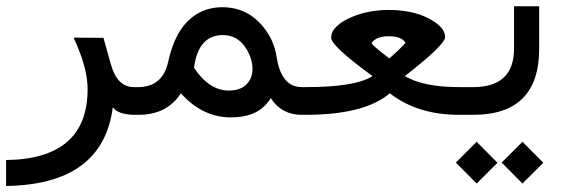

<svg xmlns="http://www.w3.org/2000/svg" viewBox="-26 -372 1825 622"><path d="M339.4 -24.4C351.4 -8.1 376 0 413.1 0H421.4C427.9 0 431.2 -14.3 431.2 -43V-54.7C431.2 -78.1 427.9 -89.8 421.4 -89.8H407.7C371.9 -89.8 347.2 -114.1 333.5 -162.6L309.1 -249.5L212.4 -250C242.7 -185.2 257.8 -129.9 257.8 -84C258.1 67.4 170.1 144.2 -6.3 146.5V230.5C202.6 227.5 317.9 142.6 339.4 -24.4Z M715.3 -78.6C673 -78.6 635.4 -103.2 602.5 -152.3C611.7 -223 642.7 -258.3 695.8 -258.3C712.4 -258.3 727.1 -254.6 739.7 -247.1C758 -236 772.5 -217.6 783.2 -191.9C789.4 -176.9 792.3 -161.6 792 -146C791.7 -134 788.7 -122.9 783.2 -112.8C770.5 -90 747.9 -78.6 715.3 -78.6ZM851.1 -54.2C874.5 -18.1 907.9 0 951.2 0H959C965.5 0 968.8 -14.3 968.8 -43V-52.2C968.8 -77.3 965.5 -89.8 959 -89.8H951.7C907.4 -89.8 880.2 -122.4 870.1 -187.5C864.6 -223.6 850.6 -255.5 828.1 -283.2C793.6 -326.8 748.9 -348.6 693.8 -348.6C641.1 -348.3 598.5 -327 565.9 -284.7C545.1 -257.3 529.3 -219.4 518.6 -170.9C506.5 -116.9 474 -89.8 420.9 -89.8H413.1C388 -89.8 375.5 -77.3 375.5 -52.2V-43C375.5 -14.3 388 0 413.1 0H423.3C484.2 0 529.8 -23.3 560.1 -69.8C606.6 -17.7 660.6 8.3 722.2 8.3C774.3 8.3 812.8 -6.5 837.9 -36.1C845.4 -44.9 849.8 -50.9 851.1 -54.2Z M1285.6 -125.5C1372.6 -193.2 1416 -235.4 1416 -252C1416 -274.7 1396.5 -295.7 1357.4 -314.9C1324.5 -331.2 1283 -339.5 1232.9 -339.8C1190.3 -339.8 1151.4 -332.5 1116.2 -317.9C1070 -298.7 1046.9 -275.9 1046.9 -249.5C1046.9 -231.9 1091.5 -190.6 1180.7 -125.5C1144.2 -101.7 1072.3 -89.8 964.8 -89.8H951.7C926.3 -89.8 913.6 -77.3 913.6 -52.2V-43C913.6 -14.3 926.3 0 951.7 0H963.4C1091.3 0 1182.5 -23.3 1236.8 -69.8C1297 -23.3 1371.6 0 1460.4 0H1471.7C1477.9 0 1481.1 -14.3 1481.4 -43V-52.2C1481.4 -77.3 1478.2 -89.8 1471.7 -89.8H1460.4C1384.3 -89.8 1326 -101.7 1285.6 -125.5ZM1287.1 -234.4C1288.4 -232.1 1271.2 -214.8 1235.4 -182.6C1195 -213.2 1175.9 -230.1 1178.2 -233.4C1188.6 -247.7 1207.3 -254.8 1234.1 -254.6C1261 -254.5 1278.6 -247.7 1287.1 -234.4Z M1506.8 0C1649.4 0 1720.7 -71.3 1720.7 -213.9V-351.6H1639.2V-214.4C1639.2 -131.3 1595.1 -89.8 1506.8 -89.8H1464.8C1439.5 -89.8 1426.8 -77.3 1426.8 -52.2V-43C1426.8 -14.3 1439.5 0 1464.8 0ZM1599.2 154.7 1666.6 222.6 1734 155.2 1666.6 87.3ZM1450.8 154.7 1518.2 222.6 1585.6 155.2 1518.2 87.3Z"/></svg>

Font: Dirooz FD
Style: FD
Weight: 400
Foundry: DejaVu fonts team - Redesigned by Saber Rastikerdar
Version: Version 0.2.1